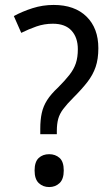

<svg xmlns="http://www.w3.org/2000/svg" viewBox="-20 -745 450 777"><path d="M197 -725Q282 -725 330 -678Q378 -631 378 -550Q378 -506 367 -474Q356 -442 334 -413.5Q312 -385 278 -351Q251 -324 236 -304Q221 -284 215.5 -263.5Q210 -243 210 -215V-202H143V-224Q143 -260 149 -287.5Q155 -315 170.5 -339.5Q186 -364 215 -391Q243 -419 261 -442Q279 -465 287 -489Q295 -513 295 -546Q295 -593 269.5 -621Q244 -649 194 -649Q159 -649 127.5 -638Q96 -627 66 -612L36 -680Q71 -699 112 -712Q153 -725 197 -725ZM179 12Q154 12 137 -4Q120 -20 120 -55Q120 -90 136.5 -105.5Q153 -121 179 -121Q204 -121 221 -106Q238 -91 238 -55Q238 -20 221 -4Q204 12 179 12Z"/></svg>

Font: Noto Sans Tamil SemiCondensed
Style: Regular
Weight: 400
Width: 4
Designer: Jelle Bosma - Monotype Design Team
Foundry: Monotype Imaging Inc.
Version: Version 2.004; ttfautohint (v1.8.4.7-5d5b)